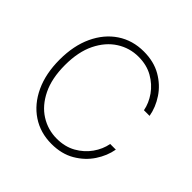

<svg xmlns="http://www.w3.org/2000/svg" viewBox="-186 -912 1097 1097"><g transform="rotate(45 362.0 -363.5)"><path d="M659.1 -500H613.6Q604.4 -549 573 -593.6Q541.5 -638.1 491.7 -666.4Q441.8 -694.6 376.1 -694.6Q304.3 -694.6 244.3 -656.2Q184.3 -617.9 148.1 -544.2Q111.9 -470.5 111.9 -363.6Q111.9 -256 148.1 -182.2Q184.3 -108.3 244.3 -70.5Q304.3 -32.7 376.1 -32.7Q441.8 -32.7 491.7 -60.7Q541.5 -88.8 573 -133.3Q604.4 -177.9 613.6 -227.3H659.1Q648.8 -168.3 612.7 -114Q576.7 -59.7 517 -24.9Q457.4 9.9 376.1 9.9Q285.5 9.9 216.1 -36.4Q146.7 -82.7 107.4 -166.9Q68.2 -251.1 68.2 -363.6Q68.2 -476.6 107.4 -560.5Q146.7 -644.5 216.1 -690.9Q285.5 -737.2 376.1 -737.2Q457.4 -737.2 517 -702.8Q576.7 -668.3 612.7 -614Q648.8 -559.7 659.1 -500Z"/></g></svg>

Font: Inter Extra Light BETA
Style: Regular
Weight: 200
Designer: Rasmus Andersson
Foundry: rsms
Version: Version 3.011;git-f93a4a705